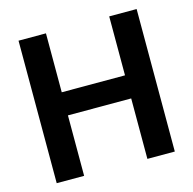

<svg xmlns="http://www.w3.org/2000/svg" viewBox="-99 -760 864 859"><g transform="rotate(-15 333.5 -330.0)"><path d="M480 0V-660H607V0ZM60 0V-660H187V0ZM140 -280V-387H538V-280Z"/></g></svg>

Font: Bricolage Grotesque 60pt SemiBold
Style: Regular
Weight: 600
Version: Version 1.001;gftools[0.9.33.dev8+g029e19f]